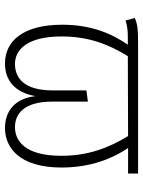

<svg xmlns="http://www.w3.org/2000/svg" viewBox="78 -640 573 769"><g transform="rotate(90 364.5 -255.5)"><path d="M675 -522H151C97 -522 79 -520 52 -509L62 -472C89 -480 103 -481 139 -481H159C115 -417 79 -335 79 -218C79 -61 145 11 234 11C300 11 350 -26 365 -111C375 -26 427 11 493 11C570 11 651 -45 651 -216C651 -333 614 -421 573 -482H675ZM604 -215C604 -67 543 -29 489 -29C437 -29 387 -64 387 -178V-321L342 -315V-179C342 -64 291 -29 236 -29C179 -29 126 -78 126 -216C126 -321 156 -402 205 -481L525 -482C573 -403 604 -321 604 -215Z"/></g></svg>

Font: Fira Sans ExtraLight
Style: Regular
Weight: 200
Designer: bBox Type GmbH & Carrois Corporate GbR & Edenspiekermann AG
Foundry: bBox Type GmbH & Carrois Corporate GbR & Edenspiekermann AG
Version: Version 4.300;PS 004.300;hotconv 1.0.88;makeotf.lib2.5.64775